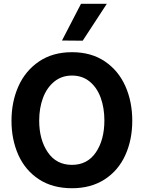

<svg xmlns="http://www.w3.org/2000/svg" viewBox="-20 -991 766 1019"><path d="M41 -350Q41 -451 78 -533.5Q115 -616 187.5 -665Q260 -714 362 -714Q464 -714 536 -665.5Q608 -617 645 -534.5Q682 -452 682 -350Q682 -249 645 -167.5Q608 -86 535.5 -39Q463 8 362 8Q259 8 186.5 -39.5Q114 -87 77.5 -168.5Q41 -250 41 -350ZM534 -352Q534 -418 514.5 -472Q495 -526 456 -558Q417 -590 362 -590Q307 -590 267.5 -557.5Q228 -525 208 -471Q188 -417 188 -351Q188 -250 233.5 -183Q279 -116 362 -116Q444 -116 489 -182.5Q534 -249 534 -352ZM309 -776 410 -971H547L419 -775Z"/></svg>

Font: Be Vietnam
Style: Bold
Weight: 700
Designer: Gabriel Lam
Foundry: TypeRant
Version: Version 4.000